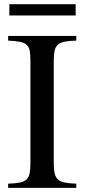

<svg xmlns="http://www.w3.org/2000/svg" viewBox="-20 -913 456 933"><path d="M127.9 -616.2Q127.9 -647.5 124.5 -666Q121.1 -684.6 109.4 -695.3Q97.7 -706.1 76.2 -710Q54.7 -713.9 19.5 -715.8V-738.3H350.6V-715.8Q315.4 -714.8 293.9 -710.4Q272.5 -706.1 260.7 -695.3Q249 -684.6 245.1 -665.5Q241.2 -646.5 241.2 -616.2V-120.1Q241.2 -89.8 245.6 -70.8Q250 -51.8 261.7 -41Q273.4 -30.3 294.9 -25.9Q316.4 -21.5 350.6 -20.5V0H19.5V-20.5Q54.7 -21.5 76.2 -25.9Q97.7 -30.3 108.9 -41Q120.1 -51.8 124 -70.3Q127.9 -88.9 127.9 -120.1ZM347.7 -892.6V-837.9H25.4V-892.6Z"/></svg>

Font: Jomolhari
Style: Regular
Weight: 400
Designer: Christopher J. Fynn
Foundry: Christopher  J.  Fynn (Karma Drubgy¸ Tenzin).
Version: Version alpha 0.003c 2006